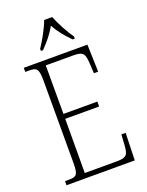

<svg xmlns="http://www.w3.org/2000/svg" viewBox="-170 -1014 840 1097"><g transform="rotate(-20 250.0 -465.5)"><path d="M163 -784V-771H176C214 -811 240 -841 266 -887C291 -841 317 -811 356 -771H369V-784C342 -822 307 -886 290 -931H241C225 -886 189 -822 163 -784ZM38 0H453L458 -166H432L428 -102C424 -46 416 -30 356 -30H160L161 -359H367V-389H161V-684H329C390 -684 398 -668 401 -601L404 -548H430L425 -714H38V-689H61C108 -689 119 -679 119 -605V-108C119 -35 109 -25 61 -25H38Z"/></g></svg>

Font: Noto Serif Georgian Condensed ExtraLight
Style: Regular
Weight: 200
Width: 3
Designer: Monotype Design Team, Akaki Razmadze
Foundry: Google LLC
Version: Version 2.003